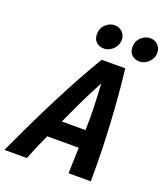

<svg xmlns="http://www.w3.org/2000/svg" viewBox="-211 -1019 972 1128"><g transform="rotate(20 275.5 -455.0)"><path d="M-49 0Q-1 -104 45 -199.5Q91 -295 135.5 -382Q180 -469 223 -547Q266 -625 307 -693H454Q463 -618 470 -537Q477 -456 482 -370Q487 -284 489.5 -191.5Q492 -99 491 0H352Q353 -41 354.5 -81Q356 -121 357 -161H160Q143 -124 125.5 -83.5Q108 -43 91 0ZM211 -272H359Q361 -349 359.5 -400Q358 -451 356 -488.5Q354 -526 352 -562Q333 -525 313.5 -487.5Q294 -450 270 -399.5Q246 -349 211 -272ZM296 -759Q267 -759 248 -776.5Q229 -794 229 -825Q229 -863 254.5 -886.5Q280 -910 310 -910Q338 -910 358 -891.5Q378 -873 378 -843Q378 -818 365 -799Q352 -780 333.5 -769.5Q315 -759 296 -759ZM518 -759Q489 -759 470 -776.5Q451 -794 451 -825Q451 -863 476.5 -886.5Q502 -910 532 -910Q560 -910 580 -891.5Q600 -873 600 -843Q600 -818 587 -799Q574 -780 555.5 -769.5Q537 -759 518 -759Z"/></g></svg>

Font: Ubuntu Sans Mono
Style: Italic
Weight: 400
Italic angle: -13.5°
Monospace: yes
Designer: Dalton Maag Ltd
Foundry: Dalton Maag Ltd
Version: Version 1.006